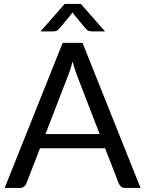

<svg xmlns="http://www.w3.org/2000/svg" viewBox="-20 -928 717 948"><path d="M472 -266 359.5 -557.5Q354.5 -570.5 349 -587.8Q343.5 -605 338.5 -624.5Q328 -584 317 -557L204.5 -266ZM674 0H599Q586 0 578 -6.5Q570 -13 566 -23L499 -196H177.5L110.5 -23Q107.5 -14 99 -7Q90.5 0 78 0H3L289.5 -716.5H387.5ZM498.5 -773H433.5Q427.5 -773 419.2 -775.2Q411 -777.5 402.5 -787.5L344 -858L338 -867L332 -858L273.5 -787.5Q265 -777.5 256.8 -775.2Q248.5 -773 242.5 -773H180L299.5 -908.5H379.5Z"/></svg>

Font: Lato 2
Style: Regular
Weight: 400
Designer: Lukasz Dziedzic with Adam Twardoch and Botio Nikoltchev
Foundry: tyPoland Lukasz Dziedzic
Version: Version 2.015; 2015-08-06; http://www.latofonts.com/